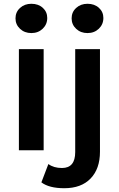

<svg xmlns="http://www.w3.org/2000/svg" viewBox="-20 -795 629 1016"><path d="M80 0V-535H211V0ZM146 -775Q183 -775 206.5 -753.5Q230 -732 230 -700Q230 -666 206 -643Q182 -620 146 -620Q110 -620 86 -642.5Q62 -665 62 -698Q62 -731 86 -753Q110 -775 146 -775ZM199 170 236 73Q264 94 308 94Q378 94 378 10V-535H509V8Q509 98 459.5 149.5Q410 201 320 201Q240 201 199 170ZM443 -775Q480 -775 503.5 -753.5Q527 -732 527 -700Q527 -666 503 -643Q479 -620 443 -620Q407 -620 383 -642.5Q359 -665 359 -698Q359 -731 383 -753Q407 -775 443 -775Z"/></svg>

Font: Belfius21
Style: Bold
Weight: 700
Designer: Montserrat's base design by Julieta Ulanovsky, modified by Coast SPRL for Belfius Bank NV.
Foundry: Montserrat's base design by Julieta Ulanovsky, modified by Coast SPRL for Belfius Bank NV.
Version: Version 2.000;FEAKit 1.0